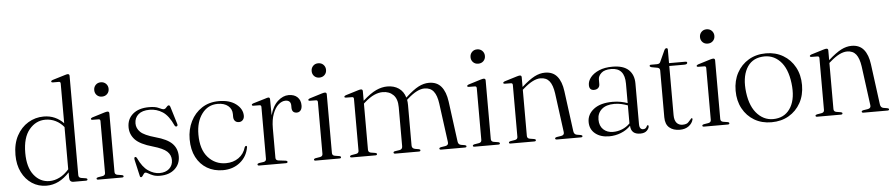

<svg xmlns="http://www.w3.org/2000/svg" viewBox="-43 -1010 6055 1302"><g transform="rotate(-5 2985.0 -359.5)"><path d="M38 -215Q38 -291 67.2 -345.5Q96.5 -400 145 -429.2Q193.5 -458.5 251 -458.5Q292.5 -458.5 326.5 -443.2Q360.5 -428 386 -401V-670.5Q386 -683 375.5 -683.5H332Q323 -684.5 323 -690.5Q323 -696.5 333 -700L417 -725.5Q432 -730.5 438.5 -730.5Q450.5 -730.5 450.5 -718V-42Q450.5 -25 468 -21.5L499 -16.5Q510 -14.5 510 -7.5Q510 0 498.5 0H414.5Q387 0 387 -30V-66.5Q317 10.5 230.5 10.5Q175.5 10.5 132 -18Q88.5 -46.5 63.2 -97.2Q38 -148 38 -215ZM105.5 -223Q105.5 -125 147.5 -72Q189.5 -19 253.5 -19Q287.5 -19 321.5 -35.8Q355.5 -52.5 386 -87.5V-375Q362.5 -404 330.2 -420Q298 -436 260.5 -436Q196 -436 150.8 -382Q105.5 -328 105.5 -223Z M657 -558.5Q636 -558.5 622.2 -572.2Q608.5 -586 608.5 -607Q608.5 -628 622.2 -642Q636 -656 657 -656Q679 -656 692.8 -641.8Q706.5 -627.5 706.5 -607Q706.5 -586 692.5 -572.2Q678.5 -558.5 657 -558.5ZM697 -441.5V-42Q697 -25 714.5 -21.5L745 -16.5Q756 -14.5 756 -7.5Q756 0 744.5 0H582.5Q572 0 572 -7.5Q572 -13.5 582 -16L615 -21.5Q632.5 -25 632.5 -41.5V-394Q632.5 -406.5 621.5 -407L578 -407.5Q569 -408 569 -414Q569 -419.5 579 -423.5L663 -449.5Q677.5 -454 684.5 -454Q697 -454 697 -441.5Z M1001.5 -8Q1042.5 -8 1067.2 -30.2Q1092 -52.5 1092 -88.5Q1092 -123.5 1066.2 -147.5Q1040.5 -171.5 971 -191.5Q885.5 -215.5 852 -251.2Q818.5 -287 818.5 -336Q818.5 -392 858.5 -425.8Q898.5 -459.5 968 -459.5Q1012 -459.5 1034.2 -448.2Q1056.5 -437 1066.5 -437Q1077 -437 1086 -448.5Q1095 -460 1102.5 -460Q1109 -460 1112.5 -450.5L1149 -331Q1153.5 -317 1145 -313.5Q1136.5 -310 1130.5 -320Q1099.5 -389 1059.2 -415.2Q1019 -441.5 970 -441.5Q920.5 -441.5 894 -418.5Q867.5 -395.5 867.5 -357.5Q867.5 -324 893.2 -298.8Q919 -273.5 994 -252.5Q1073.5 -231 1107 -196.8Q1140.5 -162.5 1140.5 -110Q1140.5 -57 1103 -23.2Q1065.5 10.5 1002.5 10.5Q974.5 10.5 955.8 3Q937 -4.5 924.8 -12Q912.5 -19.5 905 -19.5Q899 -19.5 894 -12.2Q889 -5 884 2Q879 9 874 9Q867 9 865.5 0L840.5 -109.5Q836.5 -128 844 -130.5Q851.5 -133.5 858 -121Q886.5 -59.5 924.5 -33.8Q962.5 -8 1001.5 -8Z M1604 -345.5Q1604 -328 1593.8 -316.8Q1583.5 -305.5 1567.5 -305.5Q1550.5 -305.5 1540.8 -316Q1531 -326.5 1531 -344.5V-363Q1531 -397.5 1505 -419.2Q1479 -441 1433.5 -441Q1367.5 -441 1326.8 -386.5Q1286 -332 1286 -245Q1286 -143.5 1334.2 -89.5Q1382.5 -35.5 1455.5 -35.5Q1505.5 -35.5 1542 -61.2Q1578.5 -87 1591.5 -132.5Q1595.5 -140.5 1601 -140.5Q1608 -140.5 1607 -131Q1596 -67.5 1548 -28.8Q1500 10 1431.5 10Q1370.5 10 1323.8 -17.5Q1277 -45 1250.5 -96Q1224 -147 1224 -218Q1224 -285 1251.2 -339.8Q1278.5 -394.5 1327.8 -426.8Q1377 -459 1443 -459Q1517.5 -459 1560.8 -425.2Q1604 -391.5 1604 -345.5Z M1791 -441 1792 -332Q1808.5 -394 1844 -426.2Q1879.5 -458.5 1918.5 -458.5Q1957 -458.5 1978.5 -437.5Q2000 -416.5 2000 -382Q2000 -359.5 1990 -347.5Q1980 -335.5 1964.5 -335.5Q1931 -335.5 1930.5 -371.5V-385.5Q1930.5 -422.5 1893.5 -422.5Q1869.5 -422.5 1846.2 -402.2Q1823 -382 1807.8 -341.8Q1792.5 -301.5 1792.5 -242.5V-42.5Q1792.5 -25.5 1811.5 -23L1860 -17Q1872 -15 1872 -8Q1872 0 1860 0H1679Q1667.5 0 1667.5 -8Q1667.5 -14.5 1679 -17L1710.5 -21.5Q1728 -25 1728 -41V-394.5Q1728 -406.5 1717 -407L1673.5 -407.5Q1664.5 -408 1664.5 -414.5Q1664.5 -420 1675 -423.5L1758.5 -448.5Q1774 -454 1780.5 -454Q1790.5 -454 1791 -441Z M2137 -558.5Q2116 -558.5 2102.2 -572.2Q2088.5 -586 2088.5 -607Q2088.5 -628 2102.2 -642Q2116 -656 2137 -656Q2159 -656 2172.8 -641.8Q2186.5 -627.5 2186.5 -607Q2186.5 -586 2172.5 -572.2Q2158.5 -558.5 2137 -558.5ZM2177 -441.5V-42Q2177 -25 2194.5 -21.5L2225 -16.5Q2236 -14.5 2236 -7.5Q2236 0 2224.5 0H2062.5Q2052 0 2052 -7.5Q2052 -13.5 2062 -16L2095 -21.5Q2112.5 -25 2112.5 -41.5V-394Q2112.5 -406.5 2101.5 -407L2058 -407.5Q2049 -408 2049 -414Q2049 -419.5 2059 -423.5L2143 -449.5Q2157.5 -454 2164.5 -454Q2177 -454 2177 -441.5Z M2422.5 -441V-375.5V-376Q2475 -423 2514 -440.8Q2553 -458.5 2590 -458.5Q2635.5 -458.5 2667.8 -436.5Q2700 -414.5 2712.5 -372L2717 -376Q2766.5 -421.5 2802.2 -440Q2838 -458.5 2874 -458.5Q2927.5 -458.5 2957.2 -422.8Q2987 -387 2996 -320.5L3032.5 -45.5Q3035 -24 3054 -20.5L3080 -16Q3090 -14 3090 -7.5Q3090 0 3079 0H2917Q2905.5 0 2905.5 -8Q2905.5 -14 2916 -16.5L2947.5 -21.5Q2970 -25.5 2967 -46.5L2931.5 -311.5Q2924 -368 2902.2 -395.5Q2880.5 -423 2840 -423Q2791.5 -423 2726.5 -365.5L2716.5 -356.5Q2719.5 -339.5 2719.5 -320.5V-45Q2719.5 -25 2741 -20.5L2767 -16Q2776.5 -14 2776.5 -8Q2776.5 0 2765.5 0H2605.5Q2593.5 0 2593.5 -8Q2593.5 -14.5 2604 -16.5L2636 -21.5Q2655.5 -25 2655.5 -46V-311.5Q2655.5 -368 2627.8 -395.5Q2600 -423 2555.5 -423Q2527.5 -423 2497.2 -409.5Q2467 -396 2432 -365L2422.5 -356.5V-42Q2422.5 -25 2440 -21.5L2470.5 -16.5Q2481 -14.5 2481 -8Q2481 0 2469.5 0H2308.5Q2297.5 0 2297.5 -7.5Q2297.5 -13.5 2308 -16L2340.5 -21.5Q2358 -25 2358 -41V-394Q2358 -406.5 2347 -407L2303.5 -407.5Q2294.5 -408 2294.5 -414Q2294.5 -419.5 2304.5 -423.5L2389 -449.5Q2403 -454 2410.5 -454Q2422.5 -454 2422.5 -441Z M3218.5 -558.5Q3197.5 -558.5 3183.8 -572.2Q3170 -586 3170 -607Q3170 -628 3183.8 -642Q3197.5 -656 3218.5 -656Q3240.5 -656 3254.2 -641.8Q3268 -627.5 3268 -607Q3268 -586 3254 -572.2Q3240 -558.5 3218.5 -558.5ZM3258.5 -441.5V-42Q3258.5 -25 3276 -21.5L3306.5 -16.5Q3317.5 -14.5 3317.5 -7.5Q3317.5 0 3306 0H3144Q3133.5 0 3133.5 -7.5Q3133.5 -13.5 3143.5 -16L3176.5 -21.5Q3194 -25 3194 -41.5V-394Q3194 -406.5 3183 -407L3139.5 -407.5Q3130.5 -408 3130.5 -414Q3130.5 -419.5 3140.5 -423.5L3224.5 -449.5Q3239 -454 3246 -454Q3258.5 -454 3258.5 -441.5Z M3504 -441.5V-375L3505 -376Q3556 -421.5 3592 -440Q3628 -458.5 3663.5 -458.5Q3717 -458.5 3746.2 -423Q3775.5 -387.5 3784 -321.5L3820.5 -46Q3823.5 -24 3842.5 -20.5L3869 -16Q3879.5 -14 3879.5 -7.5Q3879.5 0 3868.5 0H3705Q3693.5 0 3693.5 -8Q3693.5 -14 3704 -16.5L3736 -21.5Q3758.5 -25.5 3755.5 -46L3720 -313Q3712 -369 3690.8 -396Q3669.5 -423 3629.5 -423Q3580.5 -423 3514.5 -365L3504 -356V-42Q3504 -25 3521.5 -21.5L3552 -16.5Q3562.5 -14.5 3562.5 -8Q3562.5 0 3551 0H3389.5Q3379 0 3379 -7.5Q3379 -13.5 3389.5 -16L3422 -21.5Q3439.5 -25 3439.5 -41.5V-394Q3439.5 -406.5 3428.5 -407L3385 -407.5Q3376 -408 3376 -414Q3376 -419.5 3386 -423.5L3470.5 -449.5Q3485 -454 3492 -454Q3504 -454 3504 -441.5Z M3929.5 -99Q3929.5 -151.5 3975 -186.5Q4020.5 -221.5 4103.5 -221.5Q4134 -221.5 4158.8 -216.5Q4183.5 -211.5 4204.5 -204V-336.5Q4204.5 -444 4113 -444Q4067 -444 4045.5 -424Q4024 -404 4024 -380.5V-349Q4024 -332 4013.2 -322.5Q4002.5 -313 3985.5 -313Q3953 -313 3953 -348.5Q3953 -376 3973.2 -401.2Q3993.5 -426.5 4031.5 -442.8Q4069.5 -459 4123 -459Q4197 -459 4232.8 -425Q4268.5 -391 4268.5 -333V-56.5Q4268.5 -35.5 4275.5 -27Q4282.5 -18.5 4293.5 -18.5Q4305.5 -18.5 4311.5 -24.2Q4317.5 -30 4320.5 -37.5Q4323 -43 4327 -43Q4332.5 -43 4332.5 -35.5Q4332.5 -21 4317.2 -5.8Q4302 9.5 4272 9.5Q4209.5 9.5 4207 -49.5Q4179.5 -21 4141 -5.8Q4102.5 9.5 4060.5 9.5Q4002 9.5 3965.8 -20Q3929.5 -49.5 3929.5 -99ZM3997.5 -109.5Q3997.5 -66.5 4023.2 -42.2Q4049 -18 4089.5 -18Q4121 -18 4151 -30Q4181 -42 4204.5 -66V-188.5Q4184 -196 4161.8 -201.2Q4139.5 -206.5 4113.5 -206.5Q4058 -206.5 4027.8 -180Q3997.5 -153.5 3997.5 -109.5Z M4427.5 -425 4388.5 -432Q4375 -435.5 4375 -442Q4375 -449.5 4384.5 -449.5H4424.5Q4444 -449.5 4448.5 -462.5L4484 -540Q4490 -552 4498.5 -552Q4507.5 -552 4507.5 -542V-449.5H4619.5Q4630.5 -449.5 4630.5 -441.5Q4630.5 -430 4608.5 -430H4507.5V-96Q4507.5 -61 4522.2 -43.2Q4537 -25.5 4563 -25.5Q4592 -25.5 4603.5 -39.5Q4615 -53.5 4626 -64Q4633.5 -66 4633 -56Q4627 -29.5 4602.8 -11.2Q4578.5 7 4541.5 7Q4497 7 4470.2 -16Q4443.5 -39 4443.5 -86.5V-405.5Q4443.5 -421 4427.5 -425Z M4780.5 -558.5Q4759.5 -558.5 4745.8 -572.2Q4732 -586 4732 -607Q4732 -628 4745.8 -642Q4759.5 -656 4780.5 -656Q4802.5 -656 4816.2 -641.8Q4830 -627.5 4830 -607Q4830 -586 4816 -572.2Q4802 -558.5 4780.5 -558.5ZM4820.5 -441.5V-42Q4820.5 -25 4838 -21.5L4868.5 -16.5Q4879.5 -14.5 4879.5 -7.5Q4879.5 0 4868 0H4706Q4695.5 0 4695.5 -7.5Q4695.5 -13.5 4705.5 -16L4738.5 -21.5Q4756 -25 4756 -41.5V-394Q4756 -406.5 4745 -407L4701.5 -407.5Q4692.5 -408 4692.5 -414Q4692.5 -419.5 4702.5 -423.5L4786.5 -449.5Q4801 -454 4808 -454Q4820.5 -454 4820.5 -441.5Z M5168 -458.5Q5233 -458.5 5284 -428.5Q5335 -398.5 5364 -345.2Q5393 -292 5393 -223Q5393 -154.5 5363.8 -101.8Q5334.5 -49 5283.2 -19.2Q5232 10.5 5165 10.5Q5099.5 10.5 5049 -19.2Q4998.5 -49 4969.8 -101.8Q4941 -154.5 4941 -223.5Q4941 -292 4969.8 -345Q4998.5 -398 5049.5 -428.2Q5100.5 -458.5 5168 -458.5ZM5196.5 -11Q5266 -18.5 5300.8 -80Q5335.5 -141.5 5323 -242Q5310.5 -344.5 5260.2 -395Q5210 -445.5 5137.5 -437.5Q5065.5 -430 5032 -367.8Q4998.5 -305.5 5011 -206Q5023.5 -106 5074.5 -54.5Q5125.5 -3 5196.5 -11Z M5591 -441.5V-375L5592 -376Q5643 -421.5 5679 -440Q5715 -458.5 5750.5 -458.5Q5804 -458.5 5833.2 -423Q5862.5 -387.5 5871 -321.5L5907.5 -46Q5910.5 -24 5929.5 -20.5L5956 -16Q5966.5 -14 5966.5 -7.5Q5966.5 0 5955.5 0H5792Q5780.5 0 5780.5 -8Q5780.5 -14 5791 -16.5L5823 -21.5Q5845.5 -25.5 5842.5 -46L5807 -313Q5799 -369 5777.8 -396Q5756.5 -423 5716.5 -423Q5667.5 -423 5601.5 -365L5591 -356V-42Q5591 -25 5608.5 -21.5L5639 -16.5Q5649.5 -14.5 5649.5 -8Q5649.5 0 5638 0H5476.5Q5466 0 5466 -7.5Q5466 -13.5 5476.5 -16L5509 -21.5Q5526.5 -25 5526.5 -41.5V-394Q5526.5 -406.5 5515.5 -407L5472 -407.5Q5463 -408 5463 -414Q5463 -419.5 5473 -423.5L5557.5 -449.5Q5572 -454 5579 -454Q5591 -454 5591 -441.5Z"/></g></svg>

Font: Fraunces 72pt S000 Light
Style: Regular
Weight: 300
Version: Version 1.000; ttfautohint (v1.8.3)